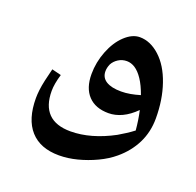

<svg xmlns="http://www.w3.org/2000/svg" viewBox="-112 -484 875 855"><g transform="rotate(20 326.0 -57.0)"><path d="M251 252Q162 252 115 199.5Q68 147 68 47Q68 30 70.5 8.5Q73 -13 79 -40Q85 -67 93 -98L137 -87Q123 -40 123 -7Q123 63 158 98.5Q193 134 263 134Q311 134 362 119.5Q413 105 465 77Q482 67 500 55.5Q518 44 535 31Q533 8 529.5 -15.5Q526 -39 521 -61Q490 -30 458 -15Q426 0 394 0Q332 0 298 -36Q264 -72 264 -138Q264 -194 285 -247.5Q306 -301 340 -333Q375 -366 411 -366Q461 -366 506 -325Q551 -284 576 -211Q601 -139 601 -50Q601 14 574.5 67.5Q548 121 499 162Q467 189 424.5 209Q382 229 337.5 240.5Q293 252 251 252ZM414 -110Q435 -110 457.5 -114Q480 -118 503 -125Q488 -167 470 -194Q452 -221 432 -234Q413 -246 393 -246Q371 -246 353 -234.5Q335 -223 326 -206Q318 -188 318 -171Q318 -141 343 -125.5Q368 -110 414 -110Z"/></g></svg>

Font: Noto Naskh Arabic
Style: Bold
Weight: 700
Designer: Monotype Design Team, David Williams, Mohamad Dakak and Nizar Qandah
Foundry: Monotype Imaging Inc.
Version: Version 2.016